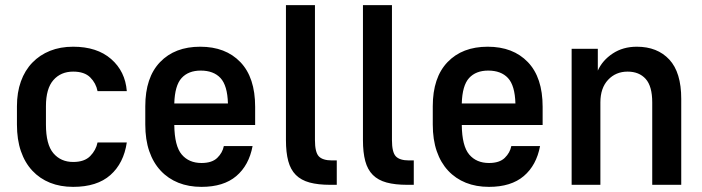

<svg xmlns="http://www.w3.org/2000/svg" viewBox="-20 -720 2735 748"><path d="M265 8Q215 8 175 -8Q135 -24 106 -55Q77 -86 61.5 -131Q46 -176 46 -235V-306Q46 -360 61.5 -403Q77 -446 106 -476Q135 -506 175 -522Q215 -538 265 -538Q358 -538 413 -490Q468 -442 474 -365H360Q354 -396 331.5 -418.5Q309 -441 265 -441Q217 -441 188 -408Q159 -375 159 -306V-235Q159 -157 188 -123Q217 -89 265 -89Q309 -89 331.5 -112Q354 -135 360 -165H474Q462 -84 410 -38Q358 8 265 8Z M765 8Q715 8 675 -8Q635 -24 606 -55Q577 -86 561.5 -131Q546 -176 546 -235V-306Q546 -418 603.5 -478Q661 -538 760 -538Q859 -538 916.5 -478Q974 -418 974 -304V-233H659Q660 -151 688 -118Q716 -85 765 -85Q806 -85 826.5 -105Q847 -125 852 -151H964Q950 -76 900.5 -34Q851 8 765 8ZM762 -445Q714 -445 687.5 -416Q661 -387 659 -317H868Q866 -387 839 -416Q812 -445 762 -445Z M1266 0Q1219 0 1186 -9Q1153 -18 1132.5 -38.5Q1112 -59 1103 -92.5Q1094 -126 1094 -174V-700H1207V-174Q1207 -127 1222 -111Q1237 -95 1274 -95H1292V0Z M1566 0Q1519 0 1486 -9Q1453 -18 1432.5 -38.5Q1412 -59 1403 -92.5Q1394 -126 1394 -174V-700H1507V-174Q1507 -127 1522 -111Q1537 -95 1574 -95H1592V0Z M1885 8Q1835 8 1795 -8Q1755 -24 1726 -55Q1697 -86 1681.5 -131Q1666 -176 1666 -235V-306Q1666 -418 1723.5 -478Q1781 -538 1880 -538Q1979 -538 2036.5 -478Q2094 -418 2094 -304V-233H1779Q1780 -151 1808 -118Q1836 -85 1885 -85Q1926 -85 1946.5 -105Q1967 -125 1972 -151H2084Q2070 -76 2020.5 -34Q1971 8 1885 8ZM1882 -445Q1834 -445 1807.5 -416Q1781 -387 1779 -317H1988Q1986 -387 1959 -416Q1932 -445 1882 -445Z M2207 -530H2309V-445Q2327 -485 2367 -511.5Q2407 -538 2461 -538Q2541 -538 2587.5 -488Q2634 -438 2634 -335V0H2521V-321Q2521 -384 2495.5 -412.5Q2470 -441 2425 -441Q2379 -441 2349 -409Q2319 -377 2319 -321V0H2207Z"/></svg>

Font: Golos UI Medium
Style: Regular
Weight: 500
Designer: A.Korolkova, Vitaly Kuzmin
Foundry: ParaType Ltd
Version: Version 2.000